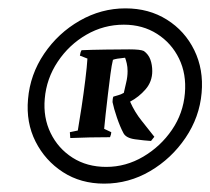

<svg xmlns="http://www.w3.org/2000/svg" viewBox="-20 -686 503 459"><path d="M229 -247Q173 -247 130.5 -274.5Q88 -302 65 -347.5Q42 -393 47 -449Q52 -508 85.5 -557.5Q119 -607 170.5 -636.5Q222 -666 280 -666Q336 -666 379 -639Q422 -612 444.5 -566Q467 -520 462 -464Q457 -406 423.5 -356.5Q390 -307 339 -277Q288 -247 229 -247ZM234 -287Q281 -287 322.5 -311.5Q364 -336 391 -375.5Q418 -415 422 -463Q426 -509 408 -546Q390 -583 355.5 -605Q321 -627 276 -627Q228 -627 186.5 -603Q145 -579 118 -538.5Q91 -498 87 -450Q83 -405 101 -368Q119 -331 153.5 -309Q188 -287 234 -287ZM148 -356Q148 -359 147.5 -363Q147 -367 147 -370L166 -374Q170 -397 175 -430Q180 -463 184 -495.5Q188 -528 189 -546L171 -553Q172 -561 175 -566Q198 -567 233 -567.5Q268 -568 289 -568Q316 -568 324 -564Q335 -556 339.5 -543.5Q344 -531 344 -516Q344 -491 328 -472.5Q312 -454 291 -443Q302 -418 318.5 -397.5Q335 -377 349 -359L341 -349Q325 -350 303 -353Q281 -356 275 -368Q267 -383 259.5 -405Q252 -427 249 -442Q249 -445 249.5 -449Q250 -453 251 -455Q257 -457 263 -458.5Q269 -460 276 -464Q278 -474 281.5 -488Q285 -502 285 -516Q285 -526 283 -534.5Q281 -543 279 -548Q257 -546 250 -543Q247 -531 244 -508.5Q241 -486 238 -460.5Q235 -435 232.5 -412.5Q230 -390 229 -378L246 -370Q246 -365 243 -358Q217 -358 195 -357.5Q173 -357 148 -356Z"/></svg>

Font: Albura ExtraBold
Style: Italic
Weight: 758
Italic angle: -7°
Designer: Mercedes Jáuregui
Foundry: Omnibus-Type Team
Version: Version 1.000; ttfautohint (v1.8.3)